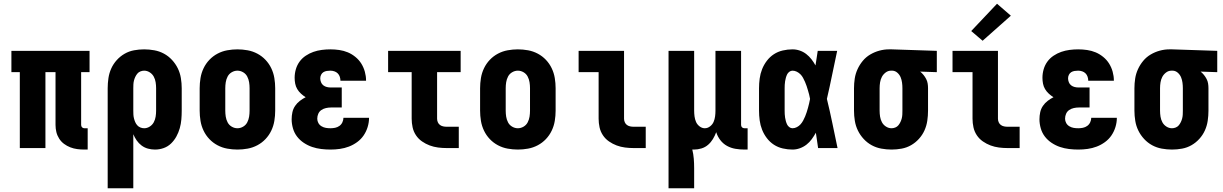

<svg xmlns="http://www.w3.org/2000/svg" viewBox="-20 -792 6540 1027"><path d="M431 8Q412 8 393 5.5Q374 3 356 -4Q338 -11 322.5 -22.5Q307 -34 296.5 -50.5Q286 -67 281.5 -85.5Q277 -104 277 -124V-406H223V0H86V-406H41V-520H459V-406H414V-124Q414 -116 419 -111Q424 -106 431 -106H449V8Z M556 215V-320Q556 -347 560 -374Q564 -401 575 -425.5Q586 -450 604.5 -470.5Q623 -491 646.5 -504.5Q670 -518 697 -523Q724 -528 751 -528Q778 -528 805.5 -523Q833 -518 857 -505Q881 -492 900 -471.5Q919 -451 931 -426.5Q943 -402 947.5 -374.5Q952 -347 952 -320V-200Q952 -176 950 -152.5Q948 -129 941.5 -106Q935 -83 923.5 -62Q912 -41 895 -24.5Q878 -8 855.5 0Q833 8 809 8Q790 8 771.5 3Q753 -2 737.5 -13.5Q722 -25 711 -41Q700 -57 693 -74V215ZM751 -106Q767 -106 781 -115Q795 -124 802.5 -138Q810 -152 812.5 -168Q815 -184 815 -200V-320Q815 -336 812.5 -352Q810 -368 802.5 -382Q795 -396 781 -405Q767 -414 751 -414Q741 -414 731 -410Q721 -406 714.5 -398Q708 -390 703.5 -380.5Q699 -371 696.5 -361Q694 -351 693.5 -340.5Q693 -330 693 -320V-200Q693 -190 693.5 -179.5Q694 -169 696.5 -159Q699 -149 703 -139.5Q707 -130 714 -122Q721 -114 731 -110Q741 -106 751 -106Z M1250 8Q1223 8 1195.5 3Q1168 -2 1143.5 -15Q1119 -28 1100 -48Q1081 -68 1069 -93Q1057 -118 1052.5 -145.5Q1048 -173 1048 -200V-320Q1048 -347 1052.5 -374.5Q1057 -402 1069 -427Q1081 -452 1100 -472Q1119 -492 1143.5 -505Q1168 -518 1195.5 -523Q1223 -528 1250 -528Q1277 -528 1304.5 -523Q1332 -518 1356.5 -505Q1381 -492 1400 -472Q1419 -452 1431 -427Q1443 -402 1447.5 -374.5Q1452 -347 1452 -320V-200Q1452 -173 1447.5 -145.5Q1443 -118 1431 -93Q1419 -68 1400 -48Q1381 -28 1356.5 -15Q1332 -2 1304.5 3Q1277 8 1250 8ZM1250 -106Q1266 -106 1280.5 -114.5Q1295 -123 1302.5 -137.5Q1310 -152 1312.5 -168Q1315 -184 1315 -200V-320Q1315 -336 1312.5 -352Q1310 -368 1302.5 -382.5Q1295 -397 1280.5 -405.5Q1266 -414 1250 -414Q1234 -414 1219.5 -405.5Q1205 -397 1197.5 -382.5Q1190 -368 1187.5 -352Q1185 -336 1185 -320V-200Q1185 -184 1187.5 -168Q1190 -152 1197.5 -137.5Q1205 -123 1219.5 -114.5Q1234 -106 1250 -106Z M1748 8Q1723 8 1698 5Q1673 2 1649.5 -6Q1626 -14 1605 -28Q1584 -42 1569 -61.5Q1554 -81 1547 -105.5Q1540 -130 1540 -154Q1540 -173 1544 -191.5Q1548 -210 1558.5 -225.5Q1569 -241 1584 -252.5Q1599 -264 1615 -272Q1602 -280 1590 -291Q1578 -302 1570 -315.5Q1562 -329 1559 -344.5Q1556 -360 1556 -376Q1556 -399 1562.5 -421.5Q1569 -444 1582.5 -462.5Q1596 -481 1615.5 -494Q1635 -507 1656.5 -514.5Q1678 -522 1701 -525Q1724 -528 1747 -528Q1771 -528 1795 -524.5Q1819 -521 1840.5 -512Q1862 -503 1881 -487.5Q1900 -472 1912.5 -452Q1925 -432 1931.5 -408.5Q1938 -385 1938 -362Q1938 -361 1938 -360.5Q1938 -360 1938 -360H1801Q1801 -360 1801 -360Q1801 -360 1801 -360Q1801 -371 1797.5 -381.5Q1794 -392 1786.5 -399.5Q1779 -407 1768.5 -410.5Q1758 -414 1747 -414Q1738 -414 1728 -412.5Q1718 -411 1710 -406Q1702 -401 1697.5 -392Q1693 -383 1693 -373Q1693 -363 1697 -352.5Q1701 -342 1709.5 -335.5Q1718 -329 1728.5 -326.5Q1739 -324 1750 -324H1808V-217H1750Q1737 -217 1723.5 -214Q1710 -211 1699 -203.5Q1688 -196 1682.5 -183.5Q1677 -171 1677 -157Q1677 -145 1683 -134Q1689 -123 1700 -116.5Q1711 -110 1723 -108Q1735 -106 1748 -106Q1760 -106 1772.5 -108.5Q1785 -111 1795.5 -118.5Q1806 -126 1811.5 -138Q1817 -150 1817 -162H1954Q1954 -137 1946.5 -112.5Q1939 -88 1925 -67.5Q1911 -47 1890.5 -32Q1870 -17 1846.5 -8Q1823 1 1798 4.5Q1773 8 1748 8Z M2370 0Q2346 0 2323 -3Q2300 -6 2278.5 -14Q2257 -22 2237.5 -35.5Q2218 -49 2205 -68.5Q2192 -88 2187 -111Q2182 -134 2182 -157V-406H2056V-520H2444V-406H2318V-157Q2318 -147 2322 -138Q2326 -129 2333.5 -123.5Q2341 -118 2350.5 -116Q2360 -114 2370 -114H2434V0Z M2750 8Q2723 8 2695.5 3Q2668 -2 2643.5 -15Q2619 -28 2600 -48Q2581 -68 2569 -93Q2557 -118 2552.5 -145.5Q2548 -173 2548 -200V-320Q2548 -347 2552.5 -374.5Q2557 -402 2569 -427Q2581 -452 2600 -472Q2619 -492 2643.5 -505Q2668 -518 2695.5 -523Q2723 -528 2750 -528Q2777 -528 2804.5 -523Q2832 -518 2856.5 -505Q2881 -492 2900 -472Q2919 -452 2931 -427Q2943 -402 2947.5 -374.5Q2952 -347 2952 -320V-200Q2952 -173 2947.5 -145.5Q2943 -118 2931 -93Q2919 -68 2900 -48Q2881 -28 2856.5 -15Q2832 -2 2804.5 3Q2777 8 2750 8ZM2750 -106Q2766 -106 2780.5 -114.5Q2795 -123 2802.5 -137.5Q2810 -152 2812.5 -168Q2815 -184 2815 -200V-320Q2815 -336 2812.5 -352Q2810 -368 2802.5 -382.5Q2795 -397 2780.5 -405.5Q2766 -414 2750 -414Q2734 -414 2719.5 -405.5Q2705 -397 2697.5 -382.5Q2690 -368 2687.5 -352Q2685 -336 2685 -320V-200Q2685 -184 2687.5 -168Q2690 -152 2697.5 -137.5Q2705 -123 2719.5 -114.5Q2734 -106 2750 -106Z M3370 0Q3346 0 3323 -3Q3300 -6 3278.5 -14Q3257 -22 3237.5 -35.5Q3218 -49 3205 -68.5Q3192 -88 3187 -111Q3182 -134 3182 -157V-406H3075V-520H3318V-157Q3318 -147 3322 -138Q3326 -129 3333.5 -123.5Q3341 -118 3350.5 -116Q3360 -114 3370 -114H3434V0Z M3556 215V-520H3693V-200Q3693 -185 3695 -169.5Q3697 -154 3703 -140Q3709 -126 3722 -116Q3735 -106 3750 -106Q3765 -106 3778 -116Q3791 -126 3797 -140Q3803 -154 3805 -169.5Q3807 -185 3807 -200V-520H3944V-124Q3944 -116 3949 -111Q3954 -106 3962 -106H3979V8H3962Q3938 8 3914 4Q3890 0 3869 -11.5Q3848 -23 3833 -42.5Q3818 -62 3811 -85Q3804 -66 3793.5 -48.5Q3783 -31 3767.5 -17.5Q3752 -4 3732 2Q3712 8 3692 8Q3690 8 3687.5 8Q3685 8 3683 8Q3689 32 3691 57Q3693 82 3693 107V215Z M4219 8Q4193 8 4167 2Q4141 -4 4119.5 -18Q4098 -32 4082 -53Q4066 -74 4056.5 -98Q4047 -122 4043.5 -148Q4040 -174 4040 -200V-320Q4040 -346 4043.5 -372Q4047 -398 4056.5 -422Q4066 -446 4082 -467Q4098 -488 4119.5 -502Q4141 -516 4167 -522Q4193 -528 4219 -528Q4239 -528 4258 -521.5Q4277 -515 4292.5 -503Q4308 -491 4320.5 -475Q4333 -459 4342 -442Q4345 -461 4348 -480.5Q4351 -500 4354 -520H4458Q4444 -456 4431 -391.5Q4418 -327 4403 -263Q4419 -198 4432.5 -132Q4446 -66 4460 0H4356Q4353 -21 4350 -41.5Q4347 -62 4344 -82Q4334 -64 4322 -47.5Q4310 -31 4294 -18.5Q4278 -6 4258.5 1Q4239 8 4219 8ZM4219 -106Q4231 -106 4242.5 -112Q4254 -118 4262 -127Q4270 -136 4276 -147Q4282 -158 4286.5 -169Q4291 -180 4295 -192Q4299 -204 4302 -215.5Q4305 -227 4308 -239Q4311 -251 4313 -263Q4311 -275 4308 -286.5Q4305 -298 4301.5 -309.5Q4298 -321 4294.5 -332Q4291 -343 4286 -354Q4281 -365 4275.5 -375.5Q4270 -386 4261.5 -394.5Q4253 -403 4242 -408.5Q4231 -414 4219 -414Q4210 -414 4202 -408Q4194 -402 4190 -393.5Q4186 -385 4183.5 -376Q4181 -367 4179.5 -357.5Q4178 -348 4177.5 -338.5Q4177 -329 4177 -320V-200Q4177 -191 4177.5 -181.5Q4178 -172 4179.5 -162.5Q4181 -153 4183.5 -144Q4186 -135 4190 -126.5Q4194 -118 4202 -112Q4210 -106 4219 -106Z M4749 8Q4722 8 4694.5 3Q4667 -2 4643 -15Q4619 -28 4600 -48.5Q4581 -69 4569 -93.5Q4557 -118 4552.5 -145.5Q4548 -173 4548 -200V-320Q4548 -346 4552 -372Q4556 -398 4567 -422Q4578 -446 4595 -466.5Q4612 -487 4635 -500.5Q4658 -514 4683.5 -521Q4709 -528 4735 -528Q4739 -528 4742.5 -528Q4746 -528 4750 -528L4991 -520V-406L4902 -409Q4912 -401 4920 -391Q4928 -381 4934 -369.5Q4940 -358 4942 -345.5Q4944 -333 4944 -320V-200Q4944 -173 4940 -146Q4936 -119 4925 -94.5Q4914 -70 4895.5 -49.5Q4877 -29 4853.5 -15.5Q4830 -2 4803 3Q4776 8 4749 8ZM4749 -106Q4759 -106 4769 -110Q4779 -114 4785.5 -122Q4792 -130 4796.5 -139.5Q4801 -149 4803.5 -159Q4806 -169 4806.5 -179.5Q4807 -190 4807 -200V-320Q4807 -335 4805 -350Q4803 -365 4797.5 -378.5Q4792 -392 4780.5 -402.5Q4769 -413 4754 -414H4750Q4749 -414 4748 -414Q4747 -414 4746 -414Q4730 -414 4717 -404Q4704 -394 4697 -380.5Q4690 -367 4687.5 -351.5Q4685 -336 4685 -320V-200Q4685 -184 4687.5 -168Q4690 -152 4697.5 -138Q4705 -124 4719 -115Q4733 -106 4749 -106Z M5370 0Q5346 0 5323 -3Q5300 -6 5278.5 -14Q5257 -22 5237.5 -35.5Q5218 -49 5205 -68.5Q5192 -88 5187 -111Q5182 -134 5182 -157V-406H5075V-520H5318V-157Q5318 -147 5322 -138Q5326 -129 5333.5 -123.5Q5341 -118 5350.5 -116Q5360 -114 5370 -114H5434V0ZM5236 -574 5175 -626 5313 -772 5387 -708Z M5748 8Q5723 8 5698 5Q5673 2 5649.5 -6Q5626 -14 5605 -28Q5584 -42 5569 -61.5Q5554 -81 5547 -105.5Q5540 -130 5540 -154Q5540 -173 5544 -191.5Q5548 -210 5558.5 -225.5Q5569 -241 5584 -252.5Q5599 -264 5615 -272Q5602 -280 5590 -291Q5578 -302 5570 -315.5Q5562 -329 5559 -344.5Q5556 -360 5556 -376Q5556 -399 5562.5 -421.5Q5569 -444 5582.5 -462.5Q5596 -481 5615.5 -494Q5635 -507 5656.5 -514.5Q5678 -522 5701 -525Q5724 -528 5747 -528Q5771 -528 5795 -524.5Q5819 -521 5840.5 -512Q5862 -503 5881 -487.5Q5900 -472 5912.5 -452Q5925 -432 5931.5 -408.5Q5938 -385 5938 -362Q5938 -361 5938 -360.5Q5938 -360 5938 -360H5801Q5801 -360 5801 -360Q5801 -360 5801 -360Q5801 -371 5797.5 -381.5Q5794 -392 5786.5 -399.5Q5779 -407 5768.5 -410.5Q5758 -414 5747 -414Q5738 -414 5728 -412.5Q5718 -411 5710 -406Q5702 -401 5697.5 -392Q5693 -383 5693 -373Q5693 -363 5697 -352.5Q5701 -342 5709.5 -335.5Q5718 -329 5728.5 -326.5Q5739 -324 5750 -324H5808V-217H5750Q5737 -217 5723.5 -214Q5710 -211 5699 -203.5Q5688 -196 5682.5 -183.5Q5677 -171 5677 -157Q5677 -145 5683 -134Q5689 -123 5700 -116.5Q5711 -110 5723 -108Q5735 -106 5748 -106Q5760 -106 5772.5 -108.5Q5785 -111 5795.5 -118.5Q5806 -126 5811.5 -138Q5817 -150 5817 -162H5954Q5954 -137 5946.5 -112.5Q5939 -88 5925 -67.5Q5911 -47 5890.5 -32Q5870 -17 5846.5 -8Q5823 1 5798 4.5Q5773 8 5748 8Z M6249 8Q6222 8 6194.5 3Q6167 -2 6143 -15Q6119 -28 6100 -48.5Q6081 -69 6069 -93.5Q6057 -118 6052.5 -145.5Q6048 -173 6048 -200V-320Q6048 -346 6052 -372Q6056 -398 6067 -422Q6078 -446 6095 -466.5Q6112 -487 6135 -500.5Q6158 -514 6183.5 -521Q6209 -528 6235 -528Q6239 -528 6242.5 -528Q6246 -528 6250 -528L6491 -520V-406L6402 -409Q6412 -401 6420 -391Q6428 -381 6434 -369.5Q6440 -358 6442 -345.5Q6444 -333 6444 -320V-200Q6444 -173 6440 -146Q6436 -119 6425 -94.5Q6414 -70 6395.5 -49.5Q6377 -29 6353.5 -15.5Q6330 -2 6303 3Q6276 8 6249 8ZM6249 -106Q6259 -106 6269 -110Q6279 -114 6285.5 -122Q6292 -130 6296.5 -139.5Q6301 -149 6303.5 -159Q6306 -169 6306.5 -179.5Q6307 -190 6307 -200V-320Q6307 -335 6305 -350Q6303 -365 6297.5 -378.5Q6292 -392 6280.5 -402.5Q6269 -413 6254 -414H6250Q6249 -414 6248 -414Q6247 -414 6246 -414Q6230 -414 6217 -404Q6204 -394 6197 -380.5Q6190 -367 6187.5 -351.5Q6185 -336 6185 -320V-200Q6185 -184 6187.5 -168Q6190 -152 6197.5 -138Q6205 -124 6219 -115Q6233 -106 6249 -106Z"/></svg>

Font: Iosevka SS04 Heavy
Style: Regular
Weight: 900
Monospace: yes
Designer: Belleve Invis
Foundry: Belleve Invis
Version: Version 19.0.0; ttfautohint (v1.8.4)